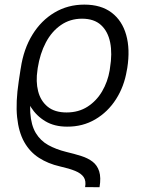

<svg xmlns="http://www.w3.org/2000/svg" viewBox="-20 -573 632 825"><path d="M407.7 231.4 345.7 231Q350.6 204.1 339.6 188Q328.6 171.9 303 161.4Q277.3 150.9 237.8 142.1Q186.5 130.4 147.5 105.2Q108.4 80.1 84.2 37.4Q60.1 -5.4 53.5 -69.6Q46.9 -133.8 60.5 -223.6L68.8 -278.3L129.4 -272.9L122.1 -223.1Q106.4 -142.1 110.1 -88.4Q113.8 -34.7 133.8 -1.5Q153.8 31.7 187.3 50.3Q220.7 68.8 264.2 79.6Q299.3 87.9 328.6 97.2Q357.9 106.4 377.9 121.8Q397.9 137.2 406.2 163.3Q414.6 189.5 407.7 231.4ZM268.1 -28.8Q213.9 -28.8 175.3 -51.8Q136.7 -74.7 112.5 -113Q88.4 -151.4 78.6 -198.7Q76.2 -211.9 73 -223.9Q69.8 -235.8 68.1 -247.6Q66.4 -259.3 67.9 -271L69.3 -280.3Q81.5 -362.3 119.1 -423.6Q156.7 -484.9 214.1 -519Q271.5 -553.2 342.3 -553.2Q414.1 -553.2 459.5 -518.8Q504.9 -484.4 522.2 -423.1Q539.6 -361.8 526.9 -280.8L524.9 -270.5Q513.7 -201.7 478.5 -146.7Q443.4 -91.8 389.4 -60.1Q335.4 -28.3 268.1 -28.8ZM266.1 -89.8Q317.4 -89.8 356 -114.5Q394.5 -139.2 418.7 -180.4Q442.9 -221.7 451.2 -270.5L452.6 -280.8Q462.9 -342.8 453.4 -390.4Q443.8 -438 414.1 -465.3Q384.3 -492.7 332.5 -492.7Q281.2 -492.7 241.7 -465.3Q202.1 -438 177 -390.4Q151.9 -342.8 142.1 -280.8L141.1 -272.9Q133.3 -222.7 143.8 -181.2Q154.3 -139.6 184.6 -114.7Q214.8 -89.8 266.1 -89.8Z"/></svg>

Font: Inter 24pt Light
Style: Italic
Weight: 300
Italic angle: -9.3988°
Designer: Rasmus Andersson
Foundry: rsms
Version: Version 4.001;git-66647c0bb